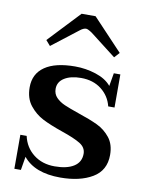

<svg xmlns="http://www.w3.org/2000/svg" viewBox="-82 -771 639 840"><g transform="rotate(10 237.0 -351.0)"><path d="M80 -572 212 -712H274L406 -572L385 -549L270 -638Q251 -651 243 -651Q231 -651 215 -638L100 -549ZM79 -53 69 7H40V-144H68Q79 -94 117.5 -64Q156 -34 211 -34Q266 -34 296.5 -53.5Q327 -73 327 -110Q327 -138 300 -154.5Q273 -171 217 -190Q162 -209 128 -226.5Q94 -244 69 -275.5Q44 -307 44 -356Q44 -416 90.5 -448Q137 -480 225 -480Q272 -480 317 -465.5Q362 -451 386 -422L396 -480H425V-333H397Q386 -378 349.5 -406.5Q313 -435 259 -435Q213 -435 185 -417.5Q157 -400 157 -369Q157 -346 172 -330.5Q187 -315 210 -305Q233 -295 274 -281Q328 -263 361.5 -247Q395 -231 418.5 -201.5Q442 -172 442 -125Q442 -56 386.5 -23Q331 10 244 10Q130 10 79 -53Z"/></g></svg>

Font: Taviraj Medium
Style: Regular
Weight: 500
Designer: Katatrad Team
Foundry: CadsonDemak
Version: Version 1.001